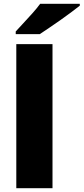

<svg xmlns="http://www.w3.org/2000/svg" viewBox="-20 -993 441 1013"><path d="M257 0H66V-760H257ZM401 -963Q383 -949 356 -928.5Q329 -908 298 -886.5Q267 -865 238.5 -845.5Q210 -826 190 -813H63V-827Q80 -846 104 -871.5Q128 -897 152 -924Q176 -951 192 -973H401Z"/></svg>

Font: Noto Sans Khmer Black
Style: Regular
Weight: 900
Version: Version 2.003